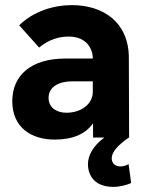

<svg xmlns="http://www.w3.org/2000/svg" viewBox="-20 -538 570 751"><path d="M483 104C472 110 461 113 451 113C432 113 417 102 417 81C417 56 443 28 484 0H485L484 -311C484 -451 384 -518 261 -518C190 -518 111 -494 55 -439L133 -352C169 -382 209 -395 248 -395C319 -395 343 -347 343 -309H236C101 -309 28 -243 28 -142C28 -39 103 8 194 8C265 8 315 -14 344 -56V0H388C344 33 324 69 324 105C324 113 325 121 327 129C340 178 382 193 422 193C450 193 477 185 493 178ZM343 -179C343 -130 296 -97 240 -97C199 -97 170 -119 170 -155C170 -197 207 -220 266 -220H343Z"/></svg>

Font: Arthouse Owned
Style: Bold
Weight: 700
Designer: Jeremy Tribby
Foundry: Tribby Type
Version: Version 1.000;PS 001.000;hotconv 1.0.88;makeotf.lib2.5.64775